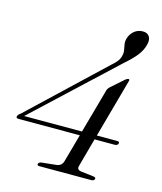

<svg xmlns="http://www.w3.org/2000/svg" viewBox="-107 -788 730 867"><g transform="rotate(15 257.5 -354.5)"><path d="M362.5 -409Q366 -420 376.5 -428.5L432.5 -478Q441 -484.5 446 -484.5Q453 -484.5 450 -475.5L374 -201H469Q481 -201 479 -192Q476 -181.5 462.5 -181.5H368.5L332 -48.5Q325.5 -28 349 -25.5L407.5 -18.5Q419.5 -16.5 417 -9Q414 0 401.5 0H160Q147 0 149.5 -8.5Q152.5 -17 165.5 -18.5L232 -25.5Q255.5 -28 262.5 -49.5L299.5 -182H14Q-1 -182 3 -192.5Q5.5 -200 17 -208L354.5 -527Q368 -538.5 377.8 -550.2Q387.5 -562 391 -576Q395.5 -591 393.2 -604.2Q391 -617.5 388.5 -630.5Q386 -643.5 390 -658.5Q396.5 -680.5 413.5 -694.8Q430.5 -709 454 -709Q474.5 -709 484 -695Q493.5 -681 487.5 -657Q481 -629.5 461.8 -604.8Q442.5 -580 404 -546.5L34 -201H304.5Z"/></g></svg>

Font: Fraunces 72pt S000 Light
Style: Italic
Weight: 300
Italic angle: -16°
Version: Version 1.000; ttfautohint (v1.8.3)